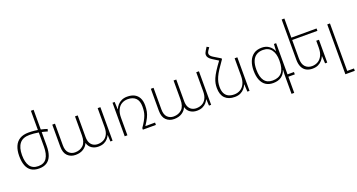

<svg xmlns="http://www.w3.org/2000/svg" viewBox="-53 -1566 4836 2603"><g transform="rotate(-20 2365.0 -264.0)"><path d="M287 -459Q190 -459 144.5 -401.5Q99 -344 99 -236Q99 -132 137.5 -76Q176 -20 258 -20Q342 -20 380 -78Q418 -136 418 -243V-760H457V-240Q457 -158 435.5 -101Q414 -44 370 -15Q326 14 258 14Q190 14 146 -14.5Q102 -43 80.5 -99Q59 -155 59 -237Q59 -318 84 -376Q109 -434 159 -464Q209 -494 286 -494Q329 -494 373.5 -489Q418 -484 462 -474.5Q506 -465 547 -451L538 -418Q479 -436 414 -447.5Q349 -459 287 -459Z M785 10Q716 10 671 -33.5Q626 -77 626 -168V-484H665V-172Q665 -96 701 -60.5Q737 -25 790 -25Q862 -25 908 -69Q954 -113 954 -211V-484H993V-172Q993 -121 1009.5 -88.5Q1026 -56 1054.5 -40.5Q1083 -25 1118 -25Q1163 -25 1200 -44Q1237 -63 1259 -104Q1281 -145 1281 -211V-484H1320V0H1289L1284 -93H1281Q1271 -69 1250.5 -45.5Q1230 -22 1196.5 -6Q1163 10 1113 10Q1061 10 1020 -16.5Q979 -43 965 -95H963Q945 -50 899 -20Q853 10 785 10Z M1805 -34H1945V0H1757V-23Q1790 -70 1809.5 -105.5Q1829 -141 1840 -171Q1851 -201 1855 -231Q1859 -261 1859 -296Q1859 -379 1818.5 -419Q1778 -459 1704 -459Q1656 -459 1617.5 -437Q1579 -415 1556.5 -369Q1534 -323 1534 -253V0H1495V-484H1526L1531 -378H1534Q1546 -408 1569 -434.5Q1592 -461 1627 -477.5Q1662 -494 1708 -494Q1770 -494 1812 -472Q1854 -450 1876.5 -407Q1899 -364 1899 -299Q1899 -251 1891 -211.5Q1883 -172 1863 -131Q1843 -90 1805 -34Z M2207 10Q2138 10 2093 -33.5Q2048 -77 2048 -168V-484H2087V-172Q2087 -96 2123 -60.5Q2159 -25 2212 -25Q2284 -25 2330 -69Q2376 -113 2376 -211V-484H2415V-172Q2415 -121 2431.5 -88.5Q2448 -56 2476.5 -40.5Q2505 -25 2540 -25Q2585 -25 2622 -44Q2659 -63 2681 -104Q2703 -145 2703 -211V-484H2742V0H2711L2706 -93H2703Q2693 -69 2672.5 -45.5Q2652 -22 2618.5 -6Q2585 10 2535 10Q2483 10 2442 -16.5Q2401 -43 2387 -95H2385Q2367 -50 2321 -20Q2275 10 2207 10Z M3050 -528 3091 -543V-530Q3043 -463 3011.5 -414.5Q2980 -366 2963 -328Q2946 -290 2939 -257Q2932 -224 2932 -189Q2932 -132 2950 -96Q2968 -60 3002.5 -42.5Q3037 -25 3086 -25Q3134 -25 3173 -47.5Q3212 -70 3234.5 -115.5Q3257 -161 3257 -231V-484H3296V0H3265L3259 -106H3256Q3245 -77 3222 -50Q3199 -23 3164.5 -6.5Q3130 10 3082 10Q2991 10 2941.5 -40Q2892 -90 2892 -188Q2892 -220 2897.5 -251.5Q2903 -283 2919.5 -321.5Q2936 -360 2967.5 -410Q2999 -460 3050 -528ZM3091 -543 3050 -526 2965 -579Q2935 -598 2920 -618Q2905 -638 2905 -660Q2905 -673 2910 -687Q2915 -701 2925 -716L2953 -761L2985 -743L2958 -704Q2950 -693 2946.5 -683Q2943 -673 2943 -664Q2943 -648 2954.5 -633.5Q2966 -619 2987 -606Z M3817 233V0Q3817 -23 3817.5 -54Q3818 -85 3820 -111H3817Q3800 -55 3754.5 -22Q3709 11 3635 11Q3573 11 3529.5 -18Q3486 -47 3463.5 -103Q3441 -159 3441 -240Q3441 -313 3463.5 -370.5Q3486 -428 3532 -461Q3578 -494 3650 -494Q3712 -494 3755 -462Q3798 -430 3816 -384H3818L3824 -484H3856V-34H3949V0H3856V233ZM3640 -24Q3729 -24 3773 -77Q3817 -130 3817 -243V-252Q3817 -348 3775.5 -403.5Q3734 -459 3654 -459Q3599 -459 3560 -434.5Q3521 -410 3501 -361.5Q3481 -313 3481 -240Q3481 -132 3521 -78Q3561 -24 3640 -24Z M4417 -329V0H4386L4380 -106H4378Q4366 -77 4343 -50Q4320 -23 4285.5 -6.5Q4251 10 4203 10Q4153 10 4115 -10.5Q4077 -31 4056.5 -74Q4036 -117 4036 -181V-760H4075V-185Q4075 -102 4112 -63.5Q4149 -25 4208 -25Q4256 -25 4294.5 -47.5Q4333 -70 4355.5 -115.5Q4378 -161 4378 -231V-329ZM4056 -484H4439V-450H4056Z M4594 233V-486H4633V199H4730V233Z"/></g></svg>

Font: Noto Sans Armenian ExtraLight
Style: Regular
Weight: 250
Designer: Monotype Design Team
Foundry: Monotype Imaging Inc.
Version: Version 2.007